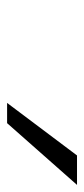

<svg xmlns="http://www.w3.org/2000/svg" viewBox="132 -928 237 541"><g transform="rotate(90 250.5 -657.5)"><path d="M270 -559 418 -756H501L327 -559Z"/></g></svg>

Font: Nunito Sans 7pt SemiExpanded Light
Style: Italic
Weight: 300
Width: 6
Italic angle: -9°
Designer: Vernon Adams
Foundry: Vernon Adams
Version: Version 3.101;gftools[0.9.27]